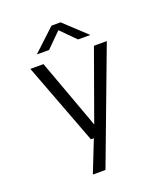

<svg xmlns="http://www.w3.org/2000/svg" viewBox="-159 -804 968 1114"><g transform="rotate(-20 325.0 -247.0)"><path d="M220.5 200 307.5 -19.5 326 4H280L89.5 -500H170.5L335.5 -48.5H319.5L482 -500H561.5L298.5 200ZM153.5 -566 290.5 -694H346.5L484 -566H408L319 -655.5L229 -566Z"/></g></svg>

Font: Trispace Thin Light
Style: Regular
Weight: 300
Version: Version 1.210